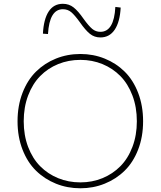

<svg xmlns="http://www.w3.org/2000/svg" viewBox="-20 -987 853 1020"><path d="M513.2 -788.1Q481.4 -788.1 457.5 -807.4Q433.6 -826.7 404.8 -868.2Q377 -906.7 358.4 -922.4Q339.8 -938 314 -938Q242.7 -938 234.9 -806.2L208 -808.1Q211.9 -884.8 238.5 -925.8Q265.1 -966.8 314 -966.8Q346.7 -966.8 371.1 -947.5Q395.5 -928.2 423.8 -887.2Q451.2 -849.1 470 -833.5Q488.8 -817.9 513.2 -817.9Q585.9 -817.9 592.8 -950.2L621.1 -946.8Q617.2 -871.1 589.6 -829.6Q562 -788.1 513.2 -788.1ZM407.2 13.2Q337.9 13.2 277.3 -11.2Q216.8 -35.6 171.4 -80.1Q126 -124.5 99.6 -192.4Q73.2 -260.3 73.2 -342.8Q73.2 -425.3 99.6 -493.7Q126 -562 171.4 -606.7Q216.8 -651.4 277.3 -675.8Q337.9 -700.2 407.2 -700.2Q475.6 -700.2 536.1 -675.8Q596.7 -651.4 642.1 -606.7Q687.5 -562 713.9 -493.7Q740.2 -425.3 740.2 -342.8Q740.2 -260.3 713.9 -192.4Q687.5 -124.5 642.1 -80.1Q596.7 -35.6 536.1 -11.2Q475.6 13.2 407.2 13.2ZM407.2 -18.1Q469.7 -18.1 524.4 -40.5Q579.1 -63 619.6 -104Q660.2 -145 683.6 -206.8Q707 -268.6 707 -342.8Q707 -417.5 683.6 -479.5Q660.2 -541.5 619.6 -582.8Q579.1 -624 524.4 -646.5Q469.7 -668.9 407.2 -668.9Q343.8 -668.9 288.8 -646.5Q233.9 -624 193.4 -582.8Q152.8 -541.5 129.4 -479.5Q106 -417.5 106 -342.8Q106 -268.1 129.4 -206.5Q152.8 -145 193.4 -104Q233.9 -63 288.8 -40.5Q343.8 -18.1 407.2 -18.1Z"/></svg>

Font: BioRhyme ExtraLight
Style: Regular
Weight: 275
Designer: Aoife Mooney
Foundry: Aoife Mooney Type
Version: Version 1.500;PS 001.500;hotconv 1.0.88;makeotf.lib2.5.64775